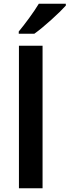

<svg xmlns="http://www.w3.org/2000/svg" viewBox="-20 -1004 371 1024"><path d="M331 -974V-984H187C160 -939 111 -873 80 -836V-824H163C213 -859 298 -937 331 -974ZM207 0V-760H81V0Z"/></svg>

Font: Noto Sans Sinhala SemiBold
Style: Regular
Weight: 600
Designer: Jelle Bosma - Monotype Design Team
Foundry: Monotype Imaging Inc.
Version: Version 2.006